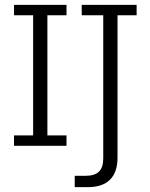

<svg xmlns="http://www.w3.org/2000/svg" viewBox="-20 -603 619 794"><path d="M38 0V-43H117V-540H38V-583H255V-540H176V-43H255V0ZM342 171H289V124H334Q372 124 389.5 106.5Q407 89 407 52V-540H318V-583H545V-540H466V49Q466 109 435 140Q404 171 342 171Z"/></svg>

Font: Rokkitt Light
Style: Regular
Weight: 300
Version: Version 3.103